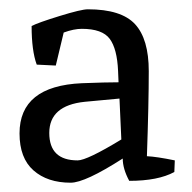

<svg xmlns="http://www.w3.org/2000/svg" viewBox="-20 -733 414 413"><path d="M132 -340Q82 -340 52 -366.5Q22 -393 22 -446Q22 -548 156 -554Q208 -556 235 -556L234 -580Q232 -628 216 -649.5Q200 -671 156 -671Q139 -671 117 -663L100 -592L59 -594Q48 -624 48 -677Q61 -684 108 -698.5Q155 -713 169 -713Q241 -713 270.5 -681Q300 -649 300 -580Q300 -511 296 -397Q317 -396 356 -388L355 -363Q320 -344 258 -344Q244 -370 244 -392Q163 -340 132 -340ZM147 -388Q167 -388 241 -433L237 -521L162 -514Q86 -506 86 -447Q86 -388 147 -388Z"/></svg>

Font: Inika
Style: Regular
Weight: 400
Designer: Constanza Artigas Preller
Foundry: Constanza Artigas Preller
Version: Version 1.001